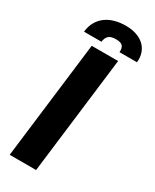

<svg xmlns="http://www.w3.org/2000/svg" viewBox="-231 -973 835 1033"><g transform="rotate(30 186.5 -457.0)"><path d="M192.5 0H28.5L117.5 -728.5H281.5ZM224 -914Q260 -914 289.2 -904.2Q318.5 -894.5 338.2 -876Q358 -857.5 367 -831.5Q376 -805.5 372.5 -773.5H264Q266.5 -797.5 256 -811Q245.5 -824.5 213.5 -824.5Q181.5 -824.5 168 -811Q154.5 -797.5 152 -773.5H43.5Q47.5 -809.5 62.8 -836Q78 -862.5 101.8 -879.8Q125.5 -897 156.8 -905.5Q188 -914 224 -914Z"/></g></svg>

Font: Lato ExtraBold
Style: Italic
Weight: 800
Italic angle: -7°
Designer: Lukasz Dziedzic with Adam Twardoch and Botio Nikoltchev
Foundry: tyPoland Lukasz Dziedzic
Version: Version 2.015; 2015-08-06; http://www.latofonts.com/